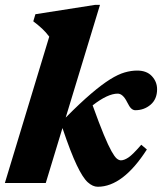

<svg xmlns="http://www.w3.org/2000/svg" viewBox="-26 -734 650 770"><path d="M375 -714.5 237.5 -262.5Q296 -321.5 339.5 -358.5Q383 -395.5 415.5 -415.8Q448 -436 474 -443.5Q500 -451 524 -451Q562.5 -451 583.2 -428.5Q604 -406 604 -376Q604 -336.5 578 -314.2Q552 -292 516.5 -292Q508 -292 500.5 -298.8Q493 -305.5 484 -324Q467 -358.5 446 -358.5Q406 -358.5 345.5 -311.5Q372 -238 390.2 -194Q408.5 -150 421 -127.8Q433.5 -105.5 442.2 -98.2Q451 -91 459 -91Q472 -91 489.2 -102.5Q506.5 -114 540.5 -153.5L563 -134.5Q467 15 366 15Q346 15 326 -3Q306 -21 281.8 -71.8Q257.5 -122.5 224.5 -220.5L157.5 0H-6.5L171.5 -587Q158.5 -604.5 143.2 -618.8Q128 -633 107.5 -648.5L116 -677L355.5 -714.5Z"/></svg>

Font: Newsreader Text ExtraBold
Style: Italic
Weight: 800
Italic angle: -17°
Designer: Hugues Gentile
Foundry: Production Type
Version: Version 1.001